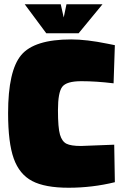

<svg xmlns="http://www.w3.org/2000/svg" viewBox="-20 -868 573 901"><path d="M519 -13Q413 13 302 13Q191 13 131 -18.5Q71 -50 44.5 -124Q18 -198 18 -337Q18 -536 79.5 -609.5Q141 -683 314 -683Q386 -683 484 -663L519 -656L513 -477Q431 -487 361.5 -487Q292 -487 272 -460.5Q252 -434 252 -351Q252 -268 261.5 -236Q271 -204 292 -193.5Q313 -183 360 -183L516 -189ZM197 -712 96 -848H265L279 -786L292 -848H461L349 -712Z"/></svg>

Font: Titillium Web
Style: Black
Weight: 900
Version: Version 1.001;PS 35.000;hotconv 1.0.70;makeotf.lib2.5.55311